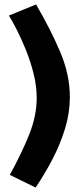

<svg xmlns="http://www.w3.org/2000/svg" viewBox="-20 -784 364 863"><path d="M294 -347Q294 -278 273 -208Q252 -138 217 -70.5Q182 -3 140 59L24 2Q76 -92 110.5 -177.5Q145 -263 145 -344Q145 -397 131 -453Q117 -509 96 -560.5Q75 -612 54.5 -652Q34 -692 20 -714L142 -764Q206 -655 250 -552Q294 -449 294 -347Z"/></svg>

Font: Raleway Thin ExtraBold
Style: Regular
Weight: 800
Version: Version 4.026